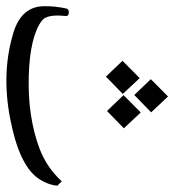

<svg xmlns="http://www.w3.org/2000/svg" viewBox="-122 -535 564 622"><g transform="rotate(90 160.0 -224.0)"><path d="M436.5 -142.1 450.7 -127.4Q447.3 -95.2 426.3 -64.9Q382.8 -3.4 231.7 25.4Q80.6 54.2 -49.3 13.2Q-130.4 -13.2 -130.9 -85Q-131.3 -120.6 -123.5 -156.7Q-121.6 -165 -111.3 -165Q-98.1 -165 -99.1 -153.8Q-106 -93.8 -83.5 -77.1Q-31.7 -39.1 93.8 -35.2Q227.1 -31.2 331.1 -70.3Q392.1 -93.8 436.5 -142.1ZM161.6 -486.3 212.9 -431.6 156.7 -377 105.5 -430.7ZM213.4 -397.9 264.6 -343.3 208.5 -288.6 157.2 -342.3ZM102.1 -394.5 153.3 -339.8 97.2 -285.2 45.9 -338.9Z"/></g></svg>

Font: Amiri Typewriter
Style: Regular
Weight: 400
Monospace: yes
Designer: Khaled Hosny
Version: Version 1.1